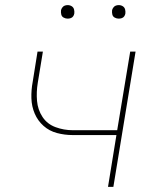

<svg xmlns="http://www.w3.org/2000/svg" viewBox="-20 -732 616 752"><path d="M403 0H424L511 -530H490L439 -222H265Q230 -222 197.5 -234Q165 -246 146.5 -274Q128 -302 125 -337Q122 -372 128 -408L148 -530H127L108 -411Q102 -379 103 -347Q104 -315 116 -287Q128 -259 150.5 -239Q173 -219 203 -211Q233 -203 265 -203H436ZM445 -659Q451 -659 457 -661Q463 -663 466.5 -668Q470 -673 471 -679Q472 -687 470 -695Q468 -703 461 -707.5Q454 -712 445 -712Q439 -712 433.5 -710Q428 -708 424 -702.5Q420 -697 419 -692Q418 -683 420 -675Q422 -667 429.5 -663Q437 -659 445 -659ZM245 -659Q251 -659 257 -661Q263 -663 266.5 -668Q270 -673 271 -679Q272 -687 270 -695Q268 -703 261 -707.5Q254 -712 245 -712Q239 -712 233.5 -710Q228 -708 224 -702.5Q220 -697 219 -692Q218 -683 220 -675Q222 -667 229.5 -663Q237 -659 245 -659Z"/></svg>

Font: Iosevka Sparkle Thin
Style: Italic
Weight: 100
Italic angle: -9°
Designer: Belleve Invis
Foundry: Belleve Invis
Version: Version 4.5.0; ttfautohint (v1.8.3)